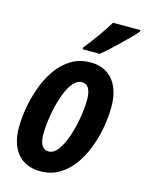

<svg xmlns="http://www.w3.org/2000/svg" viewBox="-117 -837 696 918"><g transform="rotate(15 231.0 -378.0)"><path d="M172.9 9.8Q101.1 9.8 61 -36.6Q21 -83 21 -167Q21 -209.5 29.5 -261Q38.1 -312.5 56.2 -364.3Q74.2 -416 103.8 -459.2Q133.3 -502.4 175.3 -528.8Q217.3 -555.2 272.9 -555.2Q343.8 -555.2 383.3 -507.6Q422.9 -460 422.9 -377Q422.9 -329.1 413.8 -275.9Q404.8 -222.7 385.7 -171.9Q366.7 -121.1 337.2 -80.1Q307.6 -39.1 266.6 -14.6Q225.6 9.8 172.9 9.8ZM187 -91.8Q213.4 -91.8 234.6 -121.6Q255.9 -151.4 271 -197Q286.1 -242.7 293.9 -291.3Q301.8 -339.8 301.8 -377.9Q301.8 -414.1 291 -433.6Q280.3 -453.1 256.8 -453.1Q234.4 -453.1 216.1 -432.6Q197.8 -412.1 183.8 -378.9Q169.9 -345.7 160.6 -306.9Q151.4 -268.1 146.7 -231Q142.1 -193.8 142.1 -166Q142.1 -130.9 153.3 -111.3Q164.6 -91.8 187 -91.8ZM217.8 -606 219.7 -616.2Q282.2 -693.4 326.2 -766.1H461.9L460.9 -757.8Q450.2 -744.6 429.2 -723.4Q408.2 -702.1 384 -679Q359.9 -655.8 338.1 -636Q316.4 -616.2 303.7 -606Z"/></g></svg>

Font: Open Sans Condensed
Style: Bold Italic
Weight: 700
Width: 3
Italic angle: -12°
Designer: Monotype Design Team
Foundry: Monotype Imaging Inc.
Version: Version 3.003; ttfautohint (v1.8.4)